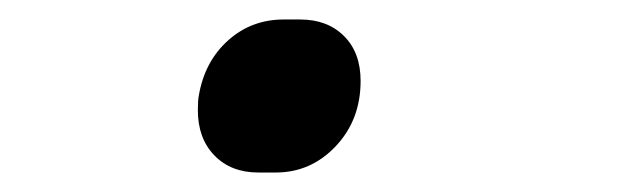

<svg xmlns="http://www.w3.org/2000/svg" viewBox="-20 -167 640 197"><path d="M245 10Q217 10 200 -7.5Q183 -25 183 -54Q183 -64 184 -69Q190 -104 214 -125.5Q238 -147 271 -147H288Q316 -147 333 -130Q350 -113 350 -84Q350 -44 324.5 -17Q299 10 263 10Z"/></svg>

Font: JetBrains Mono Semi Light
Style: Italic
Weight: 350
Italic angle: -9°
Monospace: yes
Designer: Philipp Nurullin, Konstantin Bulenkov
Foundry: JetBrains
Version: 2.002